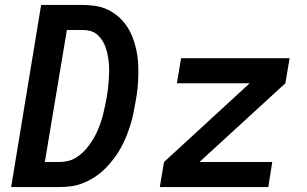

<svg xmlns="http://www.w3.org/2000/svg" viewBox="-20 -755 1240 775"><path d="M25 0 146 -735H314Q340 -735 366 -731Q392 -727 415 -716Q438 -705 457 -688.5Q476 -672 490 -652Q504 -632 513.5 -608.5Q523 -585 529 -559.5Q535 -534 537 -508Q539 -482 538.5 -455.5Q538 -429 535.5 -402Q533 -375 528 -349Q524 -325 519 -300Q514 -275 506.5 -251Q499 -227 489.5 -203.5Q480 -180 467.5 -157.5Q455 -135 439 -114Q423 -93 404.5 -74.5Q386 -56 364 -41.5Q342 -27 318 -17Q294 -7 269.5 -3.5Q245 0 220 0ZM161 -101H220Q237 -101 254 -105Q271 -109 286.5 -118.5Q302 -128 315.5 -141Q329 -154 339.5 -168.5Q350 -183 359 -198.5Q368 -214 375 -230.5Q382 -247 387.5 -263.5Q393 -280 397 -296.5Q401 -313 404.5 -330Q408 -347 411 -364Q414 -381 416 -398Q418 -415 419 -431.5Q420 -448 420.5 -465Q421 -482 419.5 -498.5Q418 -515 415 -531Q412 -547 407 -562Q402 -577 393.5 -590.5Q385 -604 373.5 -614.5Q362 -625 346.5 -629.5Q331 -634 314 -634H250ZM625 0 642 -101 988 -419H694L711 -520H1149L1132 -419L785 -101H1079L1063 0Z"/></svg>

Font: Zed Sans Extended
Style: Bold Italic
Weight: 700
Width: 7
Italic angle: -9°
Designer: Belleve Invis
Foundry: Belleve Invis
Version: Version 1.0.0; ttfautohint (v1.8.4)